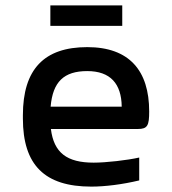

<svg xmlns="http://www.w3.org/2000/svg" viewBox="-20 -684 640 713"><path d="M534 -270C534 -422 460 -509 304 -509C144 -509 65 -427 65 -256V-244C65 -71 146 9 319 9C370 9 434 1 497 -14V-99C453 -89 374 -80 328 -80C228 -80 180 -117 169 -205H492C528 -205 534 -218 534 -270ZM167 -588H434V-664H167ZM168 -288C176 -380 217 -420 304 -420C390 -420 431 -373 432 -288Z"/></svg>

Font: LT Wave Mono Medium
Style: Regular
Weight: 500
Designer: Daniel Lyons
Version: Version 2.5 (Glyphs App)